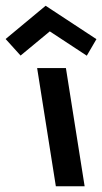

<svg xmlns="http://www.w3.org/2000/svg" viewBox="-120 -647 356 667"><path d="M74 0H174L109 -410.5H9ZM-100.5 -511.5 -48.5 -454 53 -538 181.5 -453.5 215 -511 38.5 -627Z"/></svg>

Font: Font.Observer
Style: Regular
Weight: 500
Italic angle: 9°
Version: Version 1.001;FEAKit 1.0